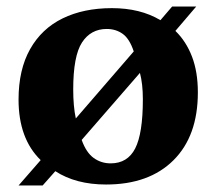

<svg xmlns="http://www.w3.org/2000/svg" viewBox="-20 -553 665 590"><path d="M37 17 105 -61Q37 -127 37 -247Q37 -339 72.5 -402Q108 -465 172.5 -496.5Q237 -528 324 -528Q411 -528 473 -491L509 -533H583L519 -458Q552 -426 570 -379Q588 -332 588 -269Q588 -135 513 -60.5Q438 14 306 14Q213 14 150 -27L111 17ZM213 -189 391 -395Q378 -434 357 -449Q336 -464 308 -464Q259 -464 232 -422.5Q205 -381 205 -278Q205 -226 213 -189ZM320 -51Q372 -51 395.5 -97Q419 -143 419 -248Q419 -295 410 -329L231 -123Q245 -84 268 -67.5Q291 -51 320 -51Z"/></svg>

Font: Literata 36pt
Style: Bold
Weight: 700
Designer: Latin by Veronika Burian and Jose Scaglione. Greek by Irene Vlachou. Cyrillic by Vera Evstafieva.
Foundry: TypeTogether
Version: Version 3.002